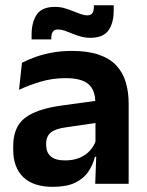

<svg xmlns="http://www.w3.org/2000/svg" viewBox="-20 -695 556 726"><path d="M340 0 344.5 -120 341 -131V-284.5L340.5 -306.5Q340.5 -354.5 314.2 -377Q288 -399.5 228.5 -399.5Q178 -399.5 133.8 -386.2Q89.5 -373 52 -355.5L63 -457.5Q85 -469 113.2 -479.2Q141.5 -489.5 176.5 -496Q211.5 -502.5 252 -502.5Q312 -502.5 353.5 -488.2Q395 -474 419.8 -447.5Q444.5 -421 455.5 -384.2Q466.5 -347.5 466.5 -303V0ZM179.5 11.5Q106.5 11.5 68.2 -25Q30 -61.5 30 -129V-143Q30 -214.5 74 -248.8Q118 -283 213.5 -296L352.5 -315L360 -232.5L232 -214Q190 -208.5 172.2 -194Q154.5 -179.5 154.5 -151.5V-146.5Q154.5 -119 171.8 -103.8Q189 -88.5 226 -88.5Q259 -88.5 282.5 -99Q306 -109.5 321.2 -126.8Q336.5 -144 343 -165.5L361 -102H339Q331 -70.5 313.2 -44.8Q295.5 -19 263.5 -3.8Q231.5 11.5 179.5 11.5ZM321.5 -552Q303.5 -552 286.8 -556.5Q270 -561 254.5 -567.5Q239 -574 225 -578.8Q211 -583.5 199.5 -583.5Q185.5 -583.5 179.8 -575.2Q174 -567 174 -550.5V-546H99.5V-564Q99.5 -611.5 119.2 -640.2Q139 -669 188 -669Q207 -669 224 -664Q241 -659 256.2 -652.8Q271.5 -646.5 285 -641.8Q298.5 -637 310 -637Q324 -637 329.5 -645.5Q335 -654 335 -670V-675H410V-655.5Q410 -608 390 -580Q370 -552 321.5 -552Z"/></svg>

Font: Anek Bangla Medium SemiBold
Style: Regular
Weight: 600
Version: Version 1.003